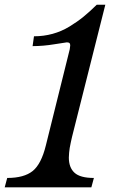

<svg xmlns="http://www.w3.org/2000/svg" viewBox="-24 -800 518 820"><path d="M425.8 -779.8 296.9 -268.1Q295.9 -263.7 290.5 -242.7Q285.2 -221.7 283.7 -215.6Q282.2 -209.5 278.6 -192.9Q274.9 -176.3 273.7 -168Q272.5 -159.7 271.2 -147.9Q270 -136.2 270 -127Q270 -84.5 294.2 -62.3Q318.4 -40 377 -40L366.2 0H-3.9L6.8 -40Q78.6 -40 115.5 -69.6Q152.3 -99.1 171.9 -179.2L273.9 -589.8Q275.9 -601.6 275.9 -606Q275.9 -613.3 272.7 -616.2Q269.5 -619.1 261.2 -619.1Q257.3 -619.1 209 -611.1Q160.6 -603 115.2 -603L121.1 -645Q162.6 -645 200.7 -655.5Q238.8 -666 272.5 -686.5Q306.2 -707 332.3 -728.3Q358.4 -749.5 389.2 -779.8Z"/></svg>

Font: Libre Baskerville
Style: Italic
Weight: 400
Designer: Pablo Impallari, Rodrigo Fuenzalida
Foundry: Pablo Impallari, Rodrigo Fuenzalida
Version: Version 1.000